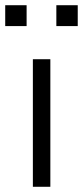

<svg xmlns="http://www.w3.org/2000/svg" viewBox="-28 -716 318 736"><path d="M98 0V-489H165V0ZM188 -616V-696H270V-616ZM-8 -616V-696H74V-616Z"/></svg>

Font: Nunito Sans 10pt SemiExpanded Light
Style: Regular
Weight: 300
Width: 6
Designer: Vernon Adams
Foundry: Vernon Adams
Version: Version 3.101;gftools[0.9.27]